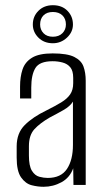

<svg xmlns="http://www.w3.org/2000/svg" viewBox="-20 -710 397 737"><path d="M147 7Q125 7 101.5 1Q78 -5 61 -29Q44 -53 44 -105V-148Q44 -199 75 -230Q106 -261 158 -286Q192 -303 215 -317Q238 -331 249.5 -348Q261 -365 261 -391V-411Q261 -438 250 -451.5Q239 -465 220.5 -470Q202 -475 182 -475Q132 -475 116 -449Q100 -423 100 -374V-332H57V-378Q57 -415 66.5 -443.5Q76 -472 103 -488.5Q130 -505 182 -505Q238 -505 265 -491.5Q292 -478 300.5 -454.5Q309 -431 309 -400V0H262L261 -64Q248 -28 216 -10.5Q184 7 147 7ZM163 -27Q214 -27 237 -61.5Q260 -96 260 -154V-320Q249 -302 223.5 -287.5Q198 -273 171 -259Q133 -237 112 -214Q91 -191 91 -149V-113Q91 -73 102.5 -54.5Q114 -36 131 -31.5Q148 -27 163 -27ZM183 -544Q149 -544 127.5 -565.5Q106 -587 106 -616Q106 -647 127.5 -668.5Q149 -690 183 -690Q218 -690 239 -668.5Q260 -647 260 -616Q260 -587 237 -565.5Q214 -544 183 -544ZM183 -569Q206 -569 219.5 -582.5Q233 -596 233 -616Q233 -638 219.5 -651Q206 -664 183 -664Q160 -664 147 -651Q134 -638 134 -616Q134 -596 147 -582.5Q160 -569 183 -569Z"/></svg>

Font: Alumni Sans Light
Style: Regular
Weight: 300
Version: Version 1.018